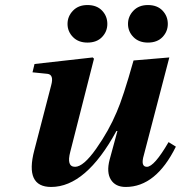

<svg xmlns="http://www.w3.org/2000/svg" viewBox="-20 -730 718 762"><path d="M567 -710Q604 -710 625 -688Q646 -666 646 -635Q646 -605 625 -583Q604 -561 567 -561Q531 -561 509.5 -583Q488 -605 488 -635Q488 -665 509.5 -687.5Q531 -710 567 -710ZM327 -710Q364 -710 385 -688Q406 -666 406 -635Q406 -605 385 -583Q364 -561 327 -561Q291 -561 269.5 -583Q248 -605 248 -635Q248 -665 269.5 -687.5Q291 -710 327 -710ZM109 -443 117 -476 348 -502 353 -497 259 -128Q243 -68 278 -68Q311 -68 361.5 -139.5Q412 -211 443 -285Q468 -341 510 -490L652 -502L551 -115Q537 -68 563 -68Q592 -68 649 -166L678 -148Q599 12 479 12Q438 12 420 -17Q402 -46 415 -96L446 -210H442Q321 12 183 12Q78 12 116 -133L183 -391Q195 -434 168 -437Z"/></svg>

Font: Lingua Franca
Style: Bold Italic
Weight: 700
Italic angle: -13°
Version: Version 1.19